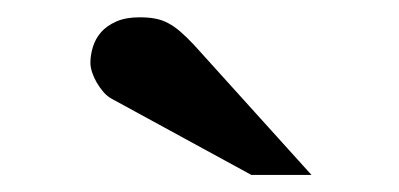

<svg xmlns="http://www.w3.org/2000/svg" viewBox="-20 -754 464 223"><path d="M272 -550.8 109.9 -639.2Q104.5 -642.1 100.1 -647.2Q95.7 -652.3 92.3 -658.2Q88.9 -664.1 86.9 -670.2Q85 -676.3 85 -681.2Q85 -689.9 87.9 -699.5Q90.8 -709 97.4 -716.6Q104 -724.1 115 -729Q126 -733.9 142.1 -733.9Q152.3 -733.9 160.2 -732.4Q168 -731 175 -727.3Q182.1 -723.6 189.2 -717.5Q196.3 -711.4 205.1 -702.1L341.8 -550.8Z"/></svg>

Font: Charis SIL APac
Style: Bold Italic
Weight: 700
Italic angle: -11°
Foundry: SIL International
Version: Version 5.000